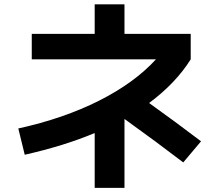

<svg xmlns="http://www.w3.org/2000/svg" viewBox="-20 -823 1040 906"><path d="M129.9 -663.1H426.8V-802.7H567.4V-663.1H879.9V-543Q809.6 -430.7 683.6 -336.9Q806.6 -249 928.7 -156.2L844.7 -56.6Q719.7 -152.3 567.4 -261.7V63.5H426.8V-195.3Q283.2 -134.8 96.7 -92.8L66.4 -216.8Q280.3 -263.7 447.8 -348.1Q615.2 -432.6 715.8 -543H129.9Z"/></svg>

Font: Mgen+ 1c bold
Style: Bold
Weight: 700
Designer: [Source Han Sans]
Ryoko NISHIZUKA  (kana & ideographs); Paul D. Hunt (Latin, Greek & Cyrillic); Wenlong ZHANG  (bopomofo
Version: Version 1.059.20150602